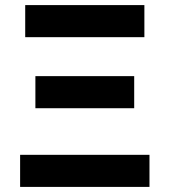

<svg xmlns="http://www.w3.org/2000/svg" viewBox="-20 -734 666 754"><path d="M79 -588V-714H547V-588ZM119 -309V-435H507V-309ZM59 0V-126H567V0Z"/></svg>

Font: RS Noto Sans
Style: Bold
Weight: 700
Designer: Monotype Design Team
Foundry: Monotype Imaging Inc.
Version: Version 3.10